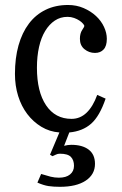

<svg xmlns="http://www.w3.org/2000/svg" viewBox="-20 -509 482 759"><path d="M397.5 -119.1Q374 -49.8 340.3 -20Q306.6 9.8 253.9 14.6L233.4 67.4Q241.2 65.4 247.6 64.5Q253.9 63.5 261.7 63.5Q305.7 63.5 330.6 82.5Q355.5 101.6 355.5 138.7Q355.5 180.7 318.8 205.1Q282.2 229.5 216.8 229.5Q191.4 229.5 171.9 226.6Q152.3 223.6 127.9 212.9L142.6 178.7Q164.1 185.5 180.2 189.5Q196.3 193.4 212.9 193.4Q241.2 193.4 256.8 180.7Q272.5 168 272.5 146.5Q272.5 124 260.3 111.3Q248 98.6 216.8 98.6Q208 98.6 201.2 102.1Q194.3 105.5 187.5 108.4L177.7 102.5L214.8 14.6Q175.8 11.7 143.6 -7.8Q111.3 -27.3 87.9 -58.1Q64.5 -88.9 51.8 -129.4Q39.1 -169.9 39.1 -216.8Q39.1 -279.3 53.2 -329.6Q67.4 -379.9 94.2 -415.5Q121.1 -451.2 160.2 -470.2Q199.2 -489.3 249 -489.3Q282.2 -489.3 310.5 -477.1Q338.9 -464.8 359.4 -445.8Q379.9 -426.8 391.1 -402.8Q402.3 -378.9 402.3 -355.5Q402.3 -327.1 389.6 -313.5Q377 -299.8 355.5 -299.8Q332 -299.8 314 -314.5Q295.9 -329.1 295.9 -355.5Q295.9 -377 304.7 -390.1Q313.5 -403.3 313.5 -406.2Q313.5 -409.2 308.1 -415.5Q302.7 -421.9 293.9 -427.7Q285.2 -433.6 272.9 -438Q260.7 -442.4 247.1 -442.4Q218.8 -442.4 196.8 -427.7Q174.8 -413.1 158.7 -386.7Q142.6 -360.4 134.3 -323.2Q126 -286.1 126 -241.2Q126 -146.5 162.1 -92.8Q198.2 -39.1 262.7 -39.1Q296.9 -39.1 322.3 -63.5Q347.7 -87.9 364.3 -133.8Z"/></svg>

Font: Uchen
Style: Regular
Weight: 400
Designer: Christopher J. Fynn
Foundry: Christopher J. Fynn for DDC
Version: Version 1.000 preliminary